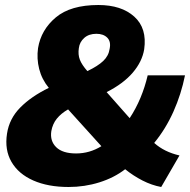

<svg xmlns="http://www.w3.org/2000/svg" viewBox="-20 -736 759 767"><path d="M624 11Q586 4 549 -15Q512 -34 480 -60Q436 -26 377 -7.5Q318 11 254 11Q172 11 113 -15Q54 -41 26 -89Q-2 -137 8 -202Q17 -262 61 -306.5Q105 -351 175 -385Q147 -419 136.5 -460.5Q126 -502 132 -544Q144 -617 203 -666.5Q262 -716 373 -716Q465 -716 516.5 -669.5Q568 -623 556 -539Q548 -490 510.5 -446Q473 -402 406 -368L498 -264Q523 -302 541 -345Q559 -388 570 -435H719Q704 -360 673 -290.5Q642 -221 596 -165Q636 -129 697 -115ZM365 -601Q335 -601 316.5 -584.5Q298 -568 295 -544Q291 -518 299 -497.5Q307 -477 329 -452Q371 -472 392.5 -492.5Q414 -513 418 -541Q424 -570 408.5 -585.5Q393 -601 365 -601ZM284 -123Q338 -123 385 -152L252 -299Q224 -283 207 -262Q190 -241 185 -212Q179 -173 204.5 -148Q230 -123 284 -123Z"/></svg>

Font: Mulish Black
Style: Italic
Weight: 900
Italic angle: -9°
Designer: Vernon Adams
Foundry: Vernon Adams
Version: Version 3.603; ttfautohint (v1.8.3)